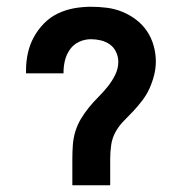

<svg xmlns="http://www.w3.org/2000/svg" viewBox="-20 -548 540 568"><path d="M194 0V-78Q194 -98 195.5 -119Q197 -140 203 -159.5Q209 -179 219.5 -196.5Q230 -214 243 -230Q256 -246 270.5 -260.5Q285 -275 298 -291Q311 -307 320.5 -326Q330 -345 330 -365Q330 -380 323.5 -394Q317 -408 305 -416.5Q293 -425 278.5 -428.5Q264 -432 249 -432Q231 -432 214.5 -424.5Q198 -417 187.5 -402.5Q177 -388 172.5 -370.5Q168 -353 168 -336V-331H57V-340Q57 -366 62.5 -391Q68 -416 80 -438Q92 -460 110 -478.5Q128 -497 151 -508Q174 -519 199 -523.5Q224 -528 249 -528Q273 -528 296.5 -525Q320 -522 342 -513Q364 -504 383 -489.5Q402 -475 415 -455.5Q428 -436 434.5 -413Q441 -390 441 -366Q441 -346 436 -326Q431 -306 422.5 -287Q414 -268 401.5 -251.5Q389 -235 375 -220Q361 -205 346.5 -190.5Q332 -176 322 -158Q312 -140 309 -119.5Q306 -99 306 -78V0Z"/></svg>

Font: Iosevka Term Curly
Style: Bold
Weight: 700
Designer: Belleve Invis
Foundry: Belleve Invis
Version: Version 32.3.0